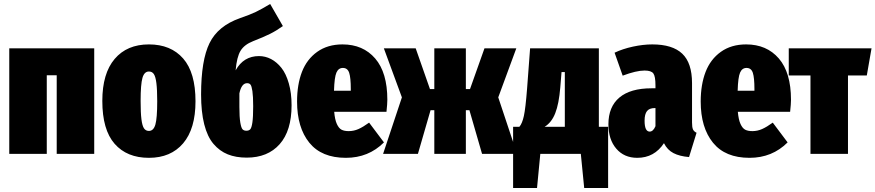

<svg xmlns="http://www.w3.org/2000/svg" viewBox="-20 -779 4432 972"><path d="M267.1 0V-397.9H216.8V0H26.9V-534.2H457V0Z M969.7 -266.1Q969.7 -127 907.2 -53.5Q844.7 20 733.9 20Q622.6 20 560.3 -51Q498 -122.1 498 -268.1Q498 -407.2 560.5 -480.7Q623 -554.2 733.9 -554.2Q844.7 -554.2 907.2 -482.9Q969.7 -411.6 969.7 -266.1ZM733.9 -417Q710.4 -417 701.2 -384.8Q691.9 -352.5 691.9 -268.1Q691.9 -208 696 -175Q700.2 -142.1 709 -129.2Q717.8 -116.2 733.9 -116.2Q757.3 -116.2 766.6 -148.4Q775.9 -180.7 775.9 -266.1Q775.9 -325.7 771.7 -358.4Q767.6 -391.1 758.8 -404.1Q750 -417 733.9 -417Z M1291 -495.1Q1323.2 -495.1 1352.3 -480Q1381.3 -464.8 1404.8 -435.3Q1428.2 -405.8 1442.1 -356.9Q1456.1 -308.1 1456.1 -246.1Q1456.1 -117.2 1395.8 -49.1Q1335.4 19 1229 19Q1174.3 19 1133.1 2.4Q1091.8 -14.2 1060.8 -50.5Q1029.8 -86.9 1013.9 -149.7Q998 -212.4 998 -300.8Q998 -473.6 1040.8 -560.8Q1083.5 -647.9 1194.8 -687Q1247.1 -705.1 1274.9 -718.5Q1302.7 -731.9 1347.7 -758.8L1412.1 -647Q1378.4 -623 1346.4 -607.2Q1314.5 -591.3 1261.7 -570.8Q1216.8 -553.2 1197.8 -522Q1178.7 -490.7 1172.9 -422.9Q1212.9 -495.1 1291 -495.1ZM1227.1 -117.2Q1240.7 -117.2 1247.3 -125Q1253.9 -132.8 1257.8 -159.7Q1261.7 -186.5 1261.7 -241.2Q1261.7 -291.5 1257.8 -317.6Q1253.9 -343.8 1248 -350.8Q1242.2 -357.9 1231 -357.9Q1202.6 -357.9 1191.9 -306.2V-237.8Q1191.9 -186 1196.5 -158.7Q1201.2 -131.3 1208 -124.3Q1214.8 -117.2 1227.1 -117.2Z M1940.9 -273.9Q1940.9 -253.4 1936.5 -212.9H1671.9Q1675.3 -173.3 1685.3 -151.4Q1695.3 -129.4 1709.2 -122.3Q1723.1 -115.2 1745.6 -115.2Q1771 -115.2 1794.7 -125.7Q1818.4 -136.2 1848.6 -158.2L1923.8 -58.1Q1845.7 20 1731 20Q1607.9 20 1545.9 -56.6Q1483.9 -133.3 1483.9 -265.1Q1483.9 -350.6 1508.5 -414.8Q1533.2 -479 1585.9 -516.6Q1638.7 -554.2 1713.9 -554.2Q1817.9 -554.2 1879.4 -482.9Q1940.9 -411.6 1940.9 -273.9ZM1755.9 -319.8V-328.1Q1755.9 -385.3 1747.8 -410.2Q1739.7 -435.1 1715.8 -435.1Q1693.4 -435.1 1683.1 -411.4Q1672.9 -387.7 1670.9 -319.8Z M2593.8 -534.2 2502.4 -286.1 2597.7 0H2420.4L2356.4 -221.2H2338.4V0H2178.7V-221.2H2159.7L2095.7 0H1919.4L2014.6 -286.1L1923.3 -534.2H2084.5L2156.7 -328.1H2178.7V-534.2H2338.4V-328.1H2359.4L2432.6 -534.2Z M3011.7 -137.2H3058.6V172.9H2937.5L2920.4 0H2715.3L2698.7 172.9H2577.6V-137.2H2609.4Q2623.5 -153.3 2632.1 -191.9Q2640.6 -230.5 2648.4 -331.1L2663.6 -534.2H3011.7ZM2839.4 -137.2V-414.1H2822.8L2816.4 -335.9Q2809.6 -253.4 2791 -206.1Q2772.5 -158.7 2737.3 -137.2Z M3483.4 -159.2Q3483.4 -135.3 3488 -124.3Q3492.7 -113.3 3506.3 -106.9L3468.3 16.1Q3420.4 12.2 3389.4 -3.9Q3358.4 -20 3341.3 -54.2Q3292.5 20 3206.1 20Q3139.6 20 3099.9 -26.4Q3060.1 -72.8 3060.1 -149.9Q3060.1 -238.3 3115.7 -285.2Q3171.4 -332 3278.3 -332H3298.3V-347.2Q3298.3 -392.6 3287.6 -407.2Q3276.9 -421.9 3243.2 -421.9Q3201.2 -421.9 3132.3 -396L3091.3 -512.2Q3132.3 -531.7 3184.3 -543Q3236.3 -554.2 3282.2 -554.2Q3384.3 -554.2 3433.8 -507.3Q3483.4 -460.4 3483.4 -357.9ZM3269 -112.8Q3286.6 -112.8 3298.3 -140.1V-231.9H3294.4Q3267.6 -231.9 3255.4 -216.6Q3243.2 -201.2 3243.2 -168Q3243.2 -112.8 3269 -112.8Z M3984.4 -273.9Q3984.4 -253.4 3980 -212.9H3715.3Q3718.8 -173.3 3728.8 -151.4Q3738.8 -129.4 3752.7 -122.3Q3766.6 -115.2 3789.1 -115.2Q3814.5 -115.2 3838.1 -125.7Q3861.8 -136.2 3892.1 -158.2L3967.3 -58.1Q3889.2 20 3774.4 20Q3651.4 20 3589.4 -56.6Q3527.3 -133.3 3527.3 -265.1Q3527.3 -350.6 3552 -414.8Q3576.7 -479 3629.4 -516.6Q3682.1 -554.2 3757.3 -554.2Q3861.3 -554.2 3922.9 -482.9Q3984.4 -411.6 3984.4 -273.9ZM3799.3 -319.8V-328.1Q3799.3 -385.3 3791.3 -410.2Q3783.2 -435.1 3759.3 -435.1Q3736.8 -435.1 3726.6 -411.4Q3716.3 -387.7 3714.4 -319.8Z M4392.1 -534.2 4368.2 -397H4272.9V0H4083V-397H3973.1V-534.2Z"/></svg>

Font: Fira Sans Compressed Heavy
Style: Regular
Weight: 900
Width: 1
Designer: Carrois Corporate & Edenspiekermann AG
Foundry: Carrois Corporate GbR & Edenspiekermann AG
Version: Version 4.203;PS 004.203;hotconv 1.0.88;makeotf.lib2.5.64775